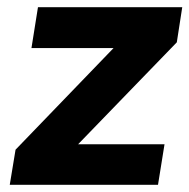

<svg xmlns="http://www.w3.org/2000/svg" viewBox="-20 -511 524 531"><path d="M7 0 23 -97 294 -378H67L85 -491H484L469 -394L196 -112H435L417 0Z"/></svg>

Font: Nunito Sans ExtraBold
Style: Italic
Weight: 800
Italic angle: -9°
Designer: Vernon Adams
Foundry: Vernon Adams
Version: Version 3.006; ttfautohint (v1.8.3)